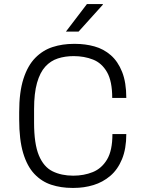

<svg xmlns="http://www.w3.org/2000/svg" viewBox="-20 -911 705 941"><path d="M334 10Q279 10 231.5 -5.5Q184 -21 148.5 -58.5Q113 -96 93.5 -161Q74 -226 74 -326V-361Q74 -460 95 -525Q116 -590 153 -627.5Q190 -665 238 -680.5Q286 -696 341 -696H349Q398 -696 443 -683.5Q488 -671 523 -640.5Q558 -610 578.5 -558.5Q599 -507 599 -431H530Q530 -513 504.5 -557.5Q479 -602 436 -619Q393 -636 341 -636Q299 -636 263.5 -624.5Q228 -613 202 -584.5Q176 -556 161.5 -505Q147 -454 147 -376V-310Q147 -206 170.5 -149.5Q194 -93 237.5 -71.5Q281 -50 339 -50Q391 -50 434.5 -67.5Q478 -85 504.5 -129Q531 -173 531 -254H599Q599 -182 578 -131Q557 -80 520.5 -49Q484 -18 438 -4Q392 10 342 10ZM303 -756 406 -891H484V-888L365 -756Z"/></svg>

Font: Chivo Medium ExtraLight
Style: Regular
Weight: 250
Version: Version 2.002